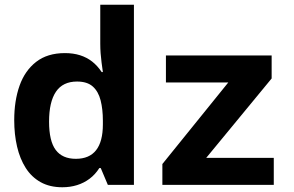

<svg xmlns="http://www.w3.org/2000/svg" viewBox="-20 -780 1240 810"><path d="M243 10Q190 10 151.5 -11.5Q113 -33 88.5 -71.5Q64 -110 52 -161.5Q40 -213 40 -273Q40 -355 62.5 -418.5Q85 -482 132.5 -519Q180 -556 254 -556Q289 -556 317.5 -547Q346 -538 368.5 -520.5Q391 -503 409 -476H414Q411 -497 408.5 -516Q406 -535 404.5 -555Q403 -575 403 -596V-760H545V0H435L405 -71H399Q382 -44 358 -26Q334 -8 305 1Q276 10 243 10ZM300 -110Q357 -110 385.5 -146.5Q414 -183 414 -255V-271Q414 -319 404.5 -356.5Q395 -394 371.5 -415Q348 -436 305 -436Q245 -436 216 -393Q187 -350 187 -267Q187 -185 215 -147.5Q243 -110 300 -110ZM665 0V-88L943 -432H680V-546H1126V-449L850 -114H1135V0Z"/></svg>

Font: Noto Sans Mono
Style: Bold
Weight: 700
Designer: Monotype Design Team
Foundry: Monotype Imaging Inc.
Version: Version 2.014